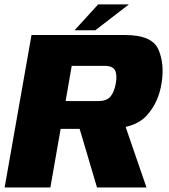

<svg xmlns="http://www.w3.org/2000/svg" viewBox="-32 -830 748 850"><path d="M-11.5 0H191L236.5 -259.5H440.5Q563.5 -259.5 617 -318Q670.5 -376.5 683.5 -463Q697 -548 669 -611.5Q641 -675 522 -675H107.5ZM397.5 0H616.5L506.5 -319.5L305 -312ZM258.5 -382.5 285.5 -538.5H431Q467 -538.5 477.2 -518.5Q487.5 -498.5 480.5 -460Q473.5 -421.5 456.5 -402Q439.5 -382.5 403.5 -382.5ZM298 -696H390L538.5 -810.5H402.5Z"/></svg>

Font: Anybody UltraCondensed Thin ExtraBold
Style: Italic
Weight: 800
Italic angle: -10°
Version: Version 1.111